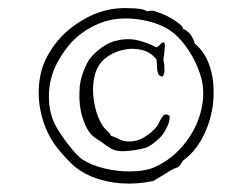

<svg xmlns="http://www.w3.org/2000/svg" viewBox="-20 -779 619 471"><path d="M504 -556Q505 -505 484.5 -457.5Q464 -410 429 -385L425 -379Q424 -377 422.5 -375Q421 -373 419 -371L417 -369Q407 -366 398 -360.5Q389 -355 381 -350Q374 -346 366 -341Q358 -336 356 -335Q274 -318 204 -346Q175 -359 158 -375Q141 -391 123 -413Q92 -451 80.5 -502Q69 -553 81 -603Q89 -634 110.5 -664.5Q132 -695 163 -717Q225 -762 295 -759Q330 -759 341 -751Q349 -754 358 -752Q398 -740 424 -717Q429 -713 428 -709Q450 -700 458 -672Q481 -653 492.5 -622Q504 -591 504 -556ZM477 -527Q482 -564 471 -597Q460 -630 442.5 -656Q425 -682 408 -696Q384 -717 343 -727Q302 -737 262 -732Q215 -725 172 -691Q145 -669 122 -628Q99 -587 100 -538Q100 -510 111 -482Q117 -468 130 -448.5Q143 -429 157.5 -412Q172 -395 182 -388Q203 -374 235.5 -366Q268 -358 301.5 -358.5Q335 -359 357 -368Q404 -388 437 -432Q470 -476 477 -527ZM396 -495Q397 -483 391 -470Q385 -457 379 -449Q371 -439 359 -429.5Q347 -420 336 -416Q325 -413 309 -410.5Q293 -408 281 -408Q264 -408 252.5 -414.5Q241 -421 230 -430Q224 -434 217.5 -438Q211 -442 207 -446Q192 -460 182.5 -490.5Q173 -521 175 -554Q175 -566 177 -576.5Q179 -587 182 -596Q185 -605 189 -614Q193 -623 197 -630Q208 -647 229 -662Q250 -677 269 -680Q296 -686 320.5 -679.5Q345 -673 363 -663Q367 -663 372 -669Q374 -671 376 -673Q378 -675 383 -675Q385 -669 384.5 -663Q384 -657 383 -650Q383 -647 382.5 -643.5Q382 -640 381 -636Q381 -632 381.5 -628Q382 -624 383 -620Q383 -613 383.5 -606.5Q384 -600 381 -595Q380 -593 379 -591Q373 -592 370 -595Q367 -599 366 -605.5Q365 -612 365 -619Q365 -622 364.5 -626Q364 -630 364 -633Q350 -651 328 -656.5Q306 -662 284 -657Q263 -653 245 -641Q227 -629 219 -612Q215 -605 213 -596Q205 -566 210.5 -531Q216 -496 231 -472Q236 -464 242.5 -458.5Q249 -453 252 -446Q262 -443 271.5 -438Q281 -433 292 -432Q316 -431 335 -443Q354 -455 365 -469Q366 -471 369 -476Q373 -485 379 -493.5Q385 -502 396 -495Z"/></svg>

Font: Yuji Syuku
Style: Regular
Weight: 400
Designer: Kataoka Yuji
Foundry: Kinuta Font Factory
Version: Version 3.002